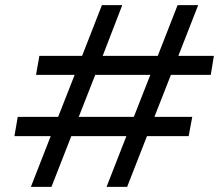

<svg xmlns="http://www.w3.org/2000/svg" viewBox="-20 -726 854 746"><path d="M100 0 177 -197H36L49 -272H206L270 -435H120L133 -509H299L376 -706H455L379 -509H593L670 -706H750L673 -509H811L799 -435H644L580 -272H727L713 -197H551L474 0H394L471 -197H257L180 0ZM286 -272H500L564 -435H350Z"/></svg>

Font: Rethink Sans
Style: Italic
Weight: 400
Italic angle: -10°
Designer: The Rethink Sans project authors (Hans Thiessen). DM Sans designed by Colophon Foundry.
Foundry: Rethink Communications LLC
Version: Version 1.001